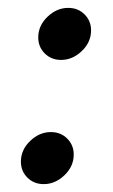

<svg xmlns="http://www.w3.org/2000/svg" viewBox="-20 -454 287 487"><path d="M211 -377Q211 -347 187.5 -324.5Q164 -302 135 -302Q110 -302 93.5 -318.5Q77 -335 77 -359Q77 -389 100.5 -411.5Q124 -434 153 -434Q178 -434 194.5 -417.5Q211 -401 211 -377ZM167 -62Q167 -32 143.5 -9.5Q120 13 91 13Q66 13 49.5 -3.5Q33 -20 33 -44Q33 -74 56.5 -96.5Q80 -119 109 -119Q134 -119 150.5 -102.5Q167 -86 167 -62Z"/></svg>

Font: Rosario Light
Style: Italic
Weight: 300
Italic angle: -8.05°
Designer: Hector Gatti
Foundry: Omnibus Type
Version: Version 1.101; ttfautohint (v1.8.1.43-b0c9)